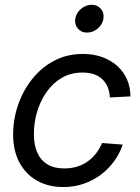

<svg xmlns="http://www.w3.org/2000/svg" viewBox="-20 -754 573 786"><path d="M239.7 11.7Q176.8 11.7 130.4 -15.1Q84 -42 58.8 -90.3Q33.7 -138.7 33.7 -203.1Q33.7 -264.6 53.7 -323.5Q73.7 -382.3 111.1 -429.7Q148.4 -477.1 201.2 -505.1Q253.9 -533.2 319.8 -533.2Q362.8 -533.2 398.4 -520.3Q434.1 -507.3 460 -484.1Q485.8 -460.9 499.8 -429.2Q513.7 -397.5 514.2 -359.4L429.7 -355Q428.7 -377.4 421.4 -396Q414.1 -414.6 400.4 -428.2Q386.7 -441.9 366.2 -449.5Q345.7 -457 317.4 -457Q270 -457 233.2 -435.5Q196.3 -414.1 170.7 -377.4Q145 -340.8 131.8 -296.1Q118.7 -251.5 118.7 -204.6Q118.7 -162.6 132.1 -130.9Q145.5 -99.1 173.1 -81.8Q200.7 -64.5 242.2 -64.5Q271 -64.5 295.2 -71.8Q319.3 -79.1 338.9 -93Q358.4 -106.9 373.3 -126.2Q388.2 -145.5 397.9 -168.5L482.4 -162.1Q469.7 -124.5 446.3 -92.8Q422.9 -61 391.1 -37.6Q359.4 -14.2 321 -1.2Q282.7 11.7 239.7 11.7ZM336.4 -620.6Q312.5 -620.6 298.6 -637.2Q284.7 -653.8 288.1 -677.2Q292 -701.2 311.8 -717.8Q331.5 -734.4 355 -734.4Q378.9 -734.4 393.1 -717.8Q407.2 -701.2 403.3 -677.2Q399.9 -653.8 380.1 -637.2Q360.4 -620.6 336.4 -620.6Z"/></svg>

Font: Inter 28pt
Style: Italic
Weight: 400
Italic angle: -9.3988°
Designer: Rasmus Andersson
Foundry: rsms
Version: Version 4.001;git-66647c0bb